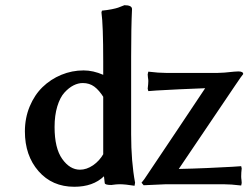

<svg xmlns="http://www.w3.org/2000/svg" viewBox="-20 -712 960 742"><path d="M303.2 -439.9Q339.8 -439.9 378.9 -422.9V-475.1Q378.9 -615.2 372.1 -664.1L374 -670.9Q395 -672.9 411.9 -676.3Q428.7 -679.7 436.3 -682.4Q443.8 -685.1 460.9 -691.9Q490.2 -691.9 490.2 -676.8Q486.8 -606.9 486.8 -493.2V-192.9Q486.8 -87.4 502 -5.9L500 5.9Q463.9 0 441.9 0Q430.2 0 410.2 2.9Q386.7 2.9 384.8 -3.9L381.8 -30.8Q339.8 9.8 267.1 9.8Q181.6 9.8 128.9 -50.5Q76.2 -110.8 76.2 -204.1Q76.2 -255.9 94.7 -300.5Q113.3 -345.2 144.5 -375.5Q175.8 -405.8 217 -422.9Q258.3 -439.9 303.2 -439.9ZM299.8 -391.1Q282.2 -391.1 264.2 -382.1Q246.1 -373 229 -354.2Q211.9 -335.4 201.4 -300.8Q190.9 -266.1 190.9 -221.2Q190.9 -139.2 220.5 -97.7Q250 -56.2 289.1 -56.2Q314.5 -56.2 339.6 -73.2Q364.7 -90.3 380.9 -119.1L378.9 -116.2V-337.9L380.9 -335Q363.3 -363.3 344.5 -377.2Q325.7 -391.1 299.8 -391.1ZM820.8 -430.2Q841.8 -430.2 884.8 -435.1Q890.6 -436 900.9 -436Q919.9 -436 919.9 -425.8Q915.5 -421.4 888.2 -380.9Q721.2 -134.3 670.9 -59.1Q721.7 -60.1 782 -62.7Q842.3 -65.4 877 -67.4L912.1 -69.8L914.1 -61Q912.1 -45.4 912.1 -30.8Q912.1 -22.9 913.1 -18.1Q913.1 -16.6 913.6 -12Q914.1 -7.3 914.1 -4.9L912.1 4.9Q872.1 0 842.8 0H622.1L535.2 3.9L526.9 -5.9Q536.6 -16.6 550.8 -39.1Q586.9 -93.3 661.9 -204.8Q736.8 -316.4 772.9 -371.1Q727.5 -369.6 672.6 -366.9Q617.7 -364.3 585.4 -362.3L553.2 -359.9L550.8 -369.1Q553.2 -388.7 553.2 -398.9Q553.2 -404.8 551.8 -412.1Q551.8 -413.6 551.3 -418Q550.8 -422.4 550.8 -424.8L553.2 -435.1Q593.3 -430.2 622.1 -430.2Z"/></svg>

Font: Linear Smooth
Style: Bold
Weight: 700
Designer: Philipp H. Poll, Flanker
Foundry: Philipp H. Poll, reworked by Flanker
Version: Version 1.061 | FøM Fix